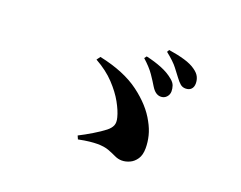

<svg xmlns="http://www.w3.org/2000/svg" viewBox="-97 -908 1195 953"><g transform="rotate(20 500.0 -431.0)"><path d="M639 -533Q626 -555 605.5 -585Q585 -615 547 -649L556 -661Q601 -651 639.5 -635.5Q678 -620 705 -597Q721 -584 726 -569.5Q731 -555 731 -540Q731 -522 718.5 -509Q706 -496 686 -497Q673 -498 661.5 -506.5Q650 -515 639 -533ZM738 -615Q725 -632 706 -657Q687 -682 643 -717L650 -729Q697 -722 734.5 -711Q772 -700 795 -683Q815 -669 823 -653Q831 -637 831 -618Q831 -599 820.5 -588Q810 -577 791 -577Q775 -577 763.5 -586.5Q752 -596 738 -615ZM368 -175Q400 -191 436.5 -213Q473 -235 496 -253Q515 -268 522 -284.5Q529 -301 522 -327Q514 -359 491 -400.5Q468 -442 428 -484.5Q388 -527 327 -561L341 -580Q474 -552 554.5 -492Q635 -432 672 -362Q691 -328 699 -295.5Q707 -263 707 -231Q707 -195 692.5 -173.5Q678 -152 657 -142.5Q636 -133 616 -133Q596 -133 577.5 -142Q559 -151 535 -160Q511 -169 474 -169Q458 -169 434 -166.5Q410 -164 376 -157Z"/></g></svg>

Font: Early Summer Mincho Heavy
Style: Regular
Weight: 900
Designer: GuiWonder
Version: Version 1.002